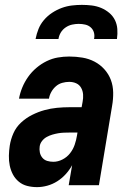

<svg xmlns="http://www.w3.org/2000/svg" viewBox="-20 -760 540 788"><path d="M132 8Q111 8 91.5 3Q72 -2 57 -14.5Q42 -27 33 -44Q24 -61 20 -80.5Q16 -100 16.5 -121Q17 -142 20 -162Q24 -188 35 -213Q46 -238 66.5 -257Q87 -276 112 -288.5Q137 -301 162.5 -308Q188 -315 214 -317.5Q240 -320 266 -320H315L319 -342Q322 -357 321 -372Q320 -387 313 -399.5Q306 -412 293 -418Q280 -424 264 -424Q250 -424 235.5 -420Q221 -416 209.5 -406Q198 -396 190.5 -382.5Q183 -369 181 -355H58Q62 -378 71.5 -401Q81 -424 95.5 -444.5Q110 -465 129.5 -481.5Q149 -498 171.5 -509Q194 -520 217.5 -524Q241 -528 264 -528Q292 -528 318.5 -523.5Q345 -519 368 -507Q391 -495 408.5 -475.5Q426 -456 435 -432Q444 -408 444.5 -380.5Q445 -353 440 -325L386 0H262L276 -82Q265 -62 249.5 -45Q234 -28 215 -16Q196 -4 174.5 2Q153 8 132 8ZM199 -96Q218 -96 236.5 -105.5Q255 -115 267.5 -131Q280 -147 286.5 -166Q293 -185 296 -204L298 -216H266Q254 -216 242 -215.5Q230 -215 218.5 -213Q207 -211 195 -207.5Q183 -204 172 -198Q161 -192 153 -182Q145 -172 143 -160Q141 -147 143.5 -134.5Q146 -122 154 -112.5Q162 -103 174 -99.5Q186 -96 199 -96ZM126 -600Q130 -621 138 -641Q146 -661 160.5 -678Q175 -695 194 -707.5Q213 -720 233.5 -727.5Q254 -735 275 -737.5Q296 -740 316 -740Q337 -740 357 -737.5Q377 -735 395 -727.5Q413 -720 428 -707.5Q443 -695 451.5 -678Q460 -661 461.5 -641Q463 -621 460 -600H366Q369 -614 365.5 -626.5Q362 -639 352.5 -647.5Q343 -656 330 -659Q317 -662 303 -662Q290 -662 276 -659Q262 -656 249.5 -647.5Q237 -639 229.5 -626.5Q222 -614 220 -600Z"/></svg>

Font: Iosevka SS04 Extrabold Oblique
Style: Regular
Weight: 800
Italic angle: -9°
Monospace: yes
Designer: Belleve Invis
Foundry: Belleve Invis
Version: Version 19.0.0; ttfautohint (v1.8.4)